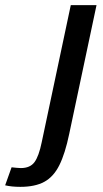

<svg xmlns="http://www.w3.org/2000/svg" viewBox="-164 -520 401 746"><path d="M211 -500 105 0Q89 77 66.5 122Q44 167 8 186.5Q-28 206 -85 206Q-119 206 -144 200L-119 130Q-108 131 -100 132Q-92 133 -83 133Q-47 133 -30 110Q-13 87 -2 33L111 -500Z"/></svg>

Font: Epunda Sans Medium
Style: Italic
Weight: 500
Italic angle: -12.0243°
Designer: Simon Atzbach
Foundry: typofactur
Version: Version 2.204; ttfautohint (v1.8.4.7-5d5b)